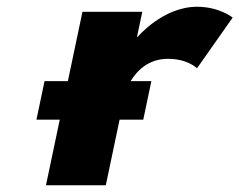

<svg xmlns="http://www.w3.org/2000/svg" viewBox="-20 -548 708 568"><path d="M156.8 -194 116 0H293L333.8 -194H403.8L427.8 -308H366.5C384.6 -338 418.7 -374 476.6 -374C535.6 -374 562.8 -346 562.8 -346L668.3 -496C668.3 -496 629 -528 563 -528C462 -528 387.3 -439 387.3 -439H385.3L400.9 -513H223.9L180.8 -308H111.8L87.8 -194Z"/></svg>

Font: Hussar
Style: BdOblTwo
Weight: 700
Foundry: Cannot Into Space Fonts
Version: Version 2.00